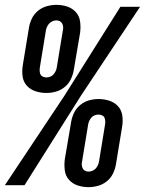

<svg xmlns="http://www.w3.org/2000/svg" viewBox="-44 -763 597 791"><path d="M147 -380Q124 -380 102.5 -387Q81 -394 66.5 -410Q52 -426 49 -449Q46 -472 50 -495L75 -647Q78 -667 87 -686Q96 -705 112.5 -718.5Q129 -732 149 -737.5Q169 -743 188 -743Q212 -743 233 -736Q254 -729 268.5 -713Q283 -697 286 -674Q289 -651 286 -628L260 -475Q257 -456 248 -437Q239 -418 222.5 -404.5Q206 -391 186.5 -385.5Q167 -380 147 -380ZM-24 0 221 -368 452 -735H533L289 -368L57 0ZM147 -444Q155 -444 163 -447Q171 -450 176.5 -456.5Q182 -463 185.5 -470.5Q189 -478 190 -486L215 -638Q217 -646 216 -653.5Q215 -661 211.5 -667Q208 -673 201.5 -676Q195 -679 188 -679Q180 -679 172 -675.5Q164 -672 158.5 -666Q153 -660 149.5 -652Q146 -644 145 -637L120 -484Q119 -477 119.5 -469.5Q120 -462 123 -456Q126 -450 133 -447Q140 -444 147 -444ZM321 8Q297 8 276 1Q255 -6 240.5 -22Q226 -38 223 -61Q220 -84 223 -107L249 -260Q252 -279 261 -298Q270 -317 286.5 -330.5Q303 -344 322.5 -349.5Q342 -355 362 -355Q385 -355 406.5 -348Q428 -341 442.5 -325Q457 -309 460 -286Q463 -263 459 -240L434 -88Q431 -68 422 -49Q413 -30 396.5 -16.5Q380 -3 360 2.5Q340 8 321 8ZM321 -56Q329 -56 337 -59.5Q345 -63 350.5 -69Q356 -75 359.5 -83Q363 -91 364 -98L389 -251Q390 -258 389.5 -265.5Q389 -273 386 -279Q383 -285 376 -288Q369 -291 362 -291Q354 -291 346 -288Q338 -285 332.5 -278.5Q327 -272 323.5 -264.5Q320 -257 319 -249L294 -97Q292 -89 293 -81.5Q294 -74 297.5 -68Q301 -62 307.5 -59Q314 -56 321 -56Z"/></svg>

Font: Iosevka SS18
Style: Italic
Weight: 400
Italic angle: -9°
Monospace: yes
Designer: Belleve Invis
Foundry: Belleve Invis
Version: Version 25.1.1; ttfautohint (v1.8.4)